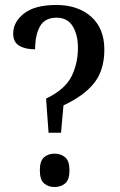

<svg xmlns="http://www.w3.org/2000/svg" viewBox="-20 -744 482 771"><path d="M165 -348Q240 -384 266.5 -436Q293 -488 293 -552Q293 -604 272 -638.5Q251 -673 207 -673Q160 -673 140.5 -638Q121 -603 121 -546Q81 -546 57 -560.5Q33 -575 33 -609Q33 -656 76.5 -690Q120 -724 206 -724Q293 -724 346 -677Q399 -630 399 -545Q399 -462 358 -410.5Q317 -359 235 -321L225 -211H175ZM199 7Q174 7 157 -7.5Q140 -22 140 -60Q140 -98 157 -112.5Q174 -127 199 -127Q224 -127 241.5 -112.5Q259 -98 259 -60Q259 -22 241.5 -7.5Q224 7 199 7Z"/></svg>

Font: Noto Serif Lao Condensed Medium
Style: Regular
Weight: 500
Width: 3
Designer: Monotype Design Team
Foundry: Monotype Imaging Inc.
Version: Version 2.003; ttfautohint (v1.8.4.7-5d5b)